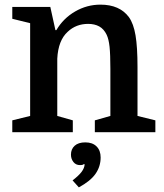

<svg xmlns="http://www.w3.org/2000/svg" viewBox="-20 -570 708 828"><path d="M110 -70V-470L33 -489V-540H197L219 -440H223Q253 -491 304 -520.5Q355 -550 413 -550Q496 -550 536 -496Q556 -468 564.5 -417.5Q573 -367 573 -281V-70L650 -51V0H389V-51L456 -70V-273Q456 -335 452.5 -368Q449 -401 440 -420Q428 -445 408 -456Q388 -467 360 -467Q308 -467 272 -433Q231 -396 227 -317V-70L294 -51V0H33V-51ZM348 44Q379 44 396.5 61.5Q414 79 414 109Q414 148 392 179.5Q370 211 320 238L293 208Q320 187 332 171Q344 155 345 139L342 137Q339 142 325 142Q307 142 296.5 128.5Q286 115 286 97Q286 73 302 58.5Q318 44 348 44Z"/></svg>

Font: Domine SemiBold
Style: Regular
Weight: 600
Designer: Pablo Impallari, Rodrigo Fuenzalida, Brenda Gallo
Foundry: Pablo Impallari, Rodrigo Fuenzalida, Brenda Gallo
Version: Version 2.000